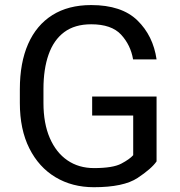

<svg xmlns="http://www.w3.org/2000/svg" viewBox="-20 -741 721 770"><path d="M607.9 -354V-93.8Q587.9 -64.5 531.7 -27.3Q475.6 9.8 356.4 9.8Q269.5 9.8 202.6 -30.3Q135.7 -70.3 97.7 -146Q59.6 -221.7 59.6 -328.1V-383.3Q59.6 -489.3 92.8 -564.7Q126 -640.1 189.9 -680.4Q253.9 -720.7 345.7 -720.7Q467.8 -720.7 531 -659.2Q594.2 -597.7 607.9 -502.9H513.7Q503.9 -560.5 465.6 -602.1Q427.2 -643.6 345.7 -643.6Q279.8 -643.6 237.5 -612.1Q195.3 -580.6 174.8 -522.2Q154.3 -463.9 154.3 -384.3V-328.1Q154.3 -246.1 179.7 -187.5Q205.1 -128.9 250.5 -97.9Q295.9 -66.9 356.9 -66.9Q432.6 -66.9 466.3 -84.7Q500 -102.5 514.2 -118.7V-277.8H349.6V-354Z"/></svg>

Font: RobotoDEMO
Style: Regular
Weight: 400
Designer: Christian Robertson
Foundry: Google
Version: Version 2.136